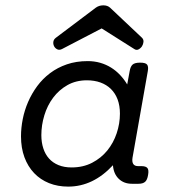

<svg xmlns="http://www.w3.org/2000/svg" viewBox="-20 -692 640 723"><path d="M236.8 10.7Q197.3 10.7 164.6 -2.4Q131.8 -15.6 108.4 -40.3Q85 -64.9 72 -99.9Q59.1 -134.8 59.1 -178.7Q59.1 -210.4 65.7 -243.7Q72.3 -276.9 85.9 -308.3Q99.6 -339.8 120.1 -367.7Q140.6 -395.5 168.5 -416.5Q196.3 -437.5 231.7 -449.7Q267.1 -461.9 310.1 -461.9Q335 -461.9 357.2 -455.6Q379.4 -449.2 398.2 -437.5Q417 -425.8 432.1 -409.7Q447.3 -393.6 459 -374L468.3 -424.3Q471.2 -441.4 479.2 -448.7Q487.3 -456.1 507.8 -456.1Q528.3 -456.1 533.9 -448.7Q539.6 -441.4 536.6 -424.3L479 -98.1Q476.6 -83 481.7 -74.7Q486.8 -66.4 500.5 -66.4H512.7Q529.3 -66.4 535.2 -59.1Q541 -51.8 537.6 -33.2Q534.7 -14.6 526.4 -7.3Q518.1 0 501.5 0H476.6Q446.3 0 427 -18.8Q407.7 -37.6 405.3 -69.8Q330.6 10.7 236.8 10.7ZM249.5 -61.5Q293 -61.5 326.9 -79.1Q360.8 -96.7 384 -125.2Q407.2 -153.8 419.4 -190.2Q431.6 -226.6 431.6 -264.2Q431.6 -293.9 422.9 -317.4Q414.1 -340.8 397.7 -356.9Q381.3 -373 358.4 -381.3Q335.4 -389.6 307.1 -389.6Q266.1 -389.6 234.1 -371.6Q202.1 -353.5 180.2 -324.2Q158.2 -294.9 147 -257.8Q135.7 -220.7 135.7 -183.1Q135.7 -155.8 143.1 -133.3Q150.4 -110.8 164.6 -95Q178.7 -79.1 200.2 -70.3Q221.7 -61.5 249.5 -61.5ZM213.4 -507.3Q203.6 -502.4 195.6 -506.3Q187.5 -510.3 183.6 -518.1Q179.7 -525.9 180.9 -534.7Q182.1 -543.5 190.4 -549.8L340.8 -663.1Q353 -671.9 369.1 -671.9Q384.8 -671.9 394.5 -663.1L514.6 -549.8Q521 -543.5 520.3 -534.4Q519.5 -525.4 514.6 -517.6Q509.3 -509.8 501.5 -505.9Q493.7 -502 485.8 -507.3L362.8 -585Z"/></svg>

Font: Courier Prime
Style: Italic
Weight: 400
Monospace: yes
Designer: Alan Dague-Greene
Foundry: Quote-Unquote Apps
Version: Version 1.202